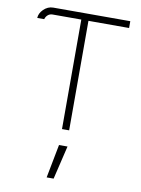

<svg xmlns="http://www.w3.org/2000/svg" viewBox="-103 -754 814 1112"><g transform="rotate(10 304.0 -197.5)"><path d="M121 -645Q105 -645 93.5 -635Q82 -625 78 -610H37Q38 -637 61 -660Q86 -685 118 -685H571V-645H332V-1H290V-645ZM289 93H339L292 290H251Z"/></g></svg>

Font: Bellota Light
Style: Regular
Weight: 300
Designer: Kemie Guaida
Foundry: Kemie Guaida
Version: Version 4.001